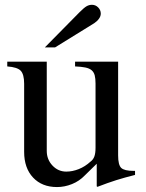

<svg xmlns="http://www.w3.org/2000/svg" viewBox="-20 -757 598 788"><path d="M534.2 -39.1Q491.2 -28.3 457 -17.6Q422.9 -6.8 379.9 9.8L377 7.8V-85L328.1 -37.1Q305.7 -13.7 275.4 -1.5Q245.1 10.7 213.9 10.7Q152.3 10.7 115.7 -28.3Q79.1 -67.4 79.1 -133.8V-413.1Q79.1 -452.1 64.9 -466.8Q50.8 -481.4 9.8 -484.4V-503.9H171.9V-137.7Q171.9 -102.5 195.3 -77.6Q218.8 -52.7 252 -52.7Q277.3 -52.7 303.2 -63Q329.1 -73.2 351.6 -93.8Q362.3 -101.6 367.2 -114.7Q372.1 -127.9 372.1 -150.4V-414.1Q372.1 -434.6 368.7 -447.8Q365.2 -460.9 356 -468.8Q346.7 -476.6 330.1 -480Q313.5 -483.4 288.1 -484.4V-503.9H464.8V-119.1Q464.8 -80.1 477.5 -67.9Q490.2 -55.7 528.3 -55.7H534.2ZM306.6 -707Q325.2 -725.6 335.4 -731.4Q345.7 -737.3 357.4 -737.3Q372.1 -737.3 382.8 -726.6Q393.6 -715.8 393.6 -701.2Q393.6 -690.4 386.2 -680.2Q378.9 -669.9 367.2 -662.1L206.1 -562.5H164.1Z"/></svg>

Font: Jomolhari
Style: Regular
Weight: 400
Designer: Christopher J. Fynn
Foundry: Christopher  J.  Fynn (Karma Drubgy¸ Tenzin).
Version: Version 1.000